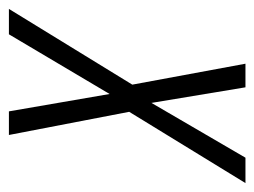

<svg xmlns="http://www.w3.org/2000/svg" viewBox="-134 -481 571 431"><g transform="rotate(90 151.5 -265.5)"><path d="M13 0 147 -226 186 0H239L187 -270L347 -531H290L167 -320L132 -531H79L126 -277L-44 0Z"/></g></svg>

Font: Noto Sans Display Condensed Light
Style: Italic
Weight: 300
Width: 3
Designer: Monotype Design team
Foundry: Monotype Imaging Inc.
Version: 1.000